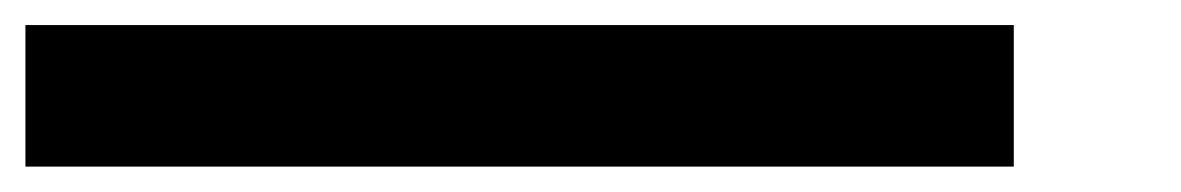

<svg xmlns="http://www.w3.org/2000/svg" viewBox="-20 -464 929 151"><path d="M0 -333Q0 -360.4 0 -444.3Q194.3 -444.3 777.3 -444.3Q777.3 -416 777.3 -333Q583 -333 0 -333Z"/></svg>

Font: leko majuna
Style: pona
Weight: 400
Designer: Kelsey Higham
Version: Version 2.0